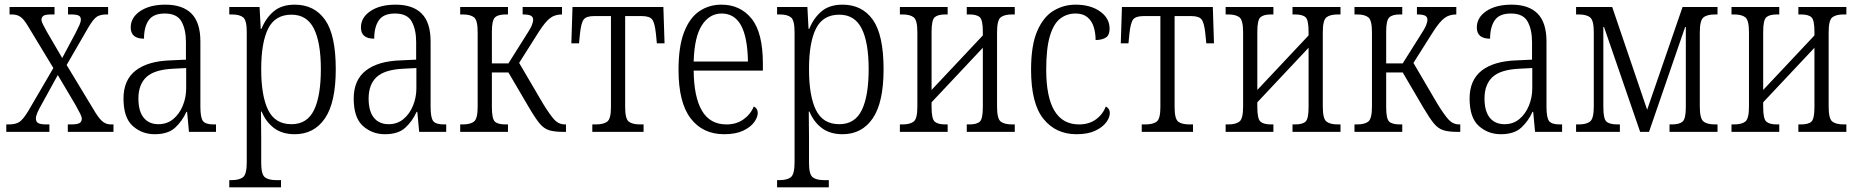

<svg xmlns="http://www.w3.org/2000/svg" viewBox="-20 -566 7974 824"><path d="M7 0V-32H17Q47 -32 63 -42.5Q79 -53 101 -89L209 -274L100 -454Q83 -483 68 -493.5Q53 -504 31 -504H21V-536H214V-504H201Q173 -504 165.5 -497.5Q158 -491 158 -482Q158 -474 164 -462Q170 -450 181 -430L247 -317L303 -422Q314 -443 320.5 -457.5Q327 -472 327 -482Q327 -495 317 -499.5Q307 -504 284 -504H272V-536H444V-504H438Q411 -504 396 -494.5Q381 -485 359 -448L266 -287L390 -82Q409 -52 423.5 -42Q438 -32 456 -32H467V0H271V-32H285Q312 -32 321.5 -38Q331 -44 331 -56Q331 -64 325 -76.5Q319 -89 305 -114L228 -244L157 -115Q146 -96 140 -81.5Q134 -67 134 -57Q134 -44 143.5 -38Q153 -32 179 -32H192V0Z M644 10Q589 10 549.5 -25.5Q510 -61 510 -143Q510 -223 562.5 -263.5Q615 -304 713 -307L778 -310V-386Q778 -439 759 -473.5Q740 -508 687 -508Q638 -508 618 -479Q598 -450 598 -400Q541 -400 541 -448Q541 -491 582 -518.5Q623 -546 690 -546Q764 -546 802 -507.5Q840 -469 840 -388V-108Q840 -60 851.5 -46Q863 -32 897 -32H907V0H791L783 -86H780Q762 -46 731.5 -18Q701 10 644 10ZM660 -33Q697 -33 723.5 -55Q750 -77 764.5 -112.5Q779 -148 779 -187V-274L722 -271Q642 -267 608 -235Q574 -203 574 -143Q574 -89 596.5 -61Q619 -33 660 -33Z M964 238V207H974Q1008 207 1023.5 194Q1039 181 1039 131V-429Q1039 -479 1023.5 -491.5Q1008 -504 975 -504H964V-536H1094L1099 -442H1102Q1121 -489 1155 -517.5Q1189 -546 1245 -546Q1329 -546 1375 -481Q1421 -416 1421 -269Q1421 -126 1374.5 -58Q1328 10 1245 10Q1191 10 1156 -16.5Q1121 -43 1103 -87H1100Q1101 -39 1101 23V133Q1101 182 1116.5 194.5Q1132 207 1165 207H1186V238ZM1231 -33Q1298 -33 1327.5 -93.5Q1357 -154 1357 -269Q1357 -384 1327 -443.5Q1297 -503 1231 -503Q1161 -503 1131 -443.5Q1101 -384 1101 -269Q1101 -154 1131 -93.5Q1161 -33 1231 -33Z M1632 10Q1577 10 1537.5 -25.5Q1498 -61 1498 -143Q1498 -223 1550.5 -263.5Q1603 -304 1701 -307L1766 -310V-386Q1766 -439 1747 -473.5Q1728 -508 1675 -508Q1626 -508 1606 -479Q1586 -450 1586 -400Q1529 -400 1529 -448Q1529 -491 1570 -518.5Q1611 -546 1678 -546Q1752 -546 1790 -507.5Q1828 -469 1828 -388V-108Q1828 -60 1839.5 -46Q1851 -32 1885 -32H1895V0H1779L1771 -86H1768Q1750 -46 1719.5 -18Q1689 10 1632 10ZM1648 -33Q1685 -33 1711.5 -55Q1738 -77 1752.5 -112.5Q1767 -148 1767 -187V-274L1710 -271Q1630 -267 1596 -235Q1562 -203 1562 -143Q1562 -89 1584.5 -61Q1607 -33 1648 -33Z M1955 0V-32H1966Q1999 -32 2014.5 -44.5Q2030 -57 2030 -108V-428Q2030 -479 2014.5 -491.5Q1999 -504 1966 -504H1955V-536H2160V-504H2150Q2118 -504 2104.5 -491.5Q2091 -479 2091 -430V-294H2162L2235 -410Q2256 -442 2262 -456.5Q2268 -471 2268 -482Q2268 -493 2258.5 -498.5Q2249 -504 2223 -504V-536H2392V-504Q2361 -504 2340.5 -488Q2320 -472 2294 -432L2208 -296L2310 -122Q2340 -73 2359 -52.5Q2378 -32 2405 -32H2409V0H2398Q2360 0 2337 -7Q2314 -14 2295.5 -36.5Q2277 -59 2250 -105L2162 -255H2091V-106Q2091 -56 2104 -44Q2117 -32 2150 -32H2160V0Z M2522 0V-32H2537Q2570 -32 2586 -44Q2602 -56 2602 -106V-497H2530Q2497 -497 2485.5 -483Q2474 -469 2469 -421L2465 -380H2432L2437 -536H2827L2832 -380H2799L2795 -421Q2790 -469 2778.5 -483Q2767 -497 2734 -497H2663V-106Q2663 -56 2678.5 -44Q2694 -32 2727 -32H2742V0Z M3088 10Q2996 10 2944 -58Q2892 -126 2892 -266Q2892 -367 2916 -428.5Q2940 -490 2981.5 -518Q3023 -546 3076 -546Q3157 -546 3205.5 -486Q3254 -426 3254 -293V-263H2957Q2958 -150 2992.5 -91Q3027 -32 3098 -32Q3140 -32 3170.5 -53.5Q3201 -75 3215 -109Q3232 -101 3232 -81Q3232 -63 3216.5 -41.5Q3201 -20 3169 -5Q3137 10 3088 10ZM3190 -302Q3188 -407 3160 -457.5Q3132 -508 3077 -508Q3025 -508 2992.5 -458Q2960 -408 2957 -302Z M3315 238V207H3325Q3359 207 3374.5 194Q3390 181 3390 131V-429Q3390 -479 3374.5 -491.5Q3359 -504 3326 -504H3315V-536H3445L3450 -442H3453Q3472 -489 3506 -517.5Q3540 -546 3596 -546Q3680 -546 3726 -481Q3772 -416 3772 -269Q3772 -126 3725.5 -58Q3679 10 3596 10Q3542 10 3507 -16.5Q3472 -43 3454 -87H3451Q3452 -39 3452 23V133Q3452 182 3467.5 194.5Q3483 207 3516 207H3537V238ZM3582 -33Q3649 -33 3678.5 -93.5Q3708 -154 3708 -269Q3708 -384 3678 -443.5Q3648 -503 3582 -503Q3512 -503 3482 -443.5Q3452 -384 3452 -269Q3452 -154 3482 -93.5Q3512 -33 3582 -33Z M3842 0V-32H3853Q3886 -32 3901.5 -44.5Q3917 -57 3917 -108V-428Q3917 -479 3901.5 -491.5Q3886 -504 3853 -504H3842V-536H4047V-504H4037Q4005 -504 3991.5 -492Q3978 -480 3978 -430V-180L4198 -414V-430Q4198 -480 4185 -492Q4172 -504 4140 -504H4129V-536H4335V-504H4324Q4290 -504 4274.5 -491.5Q4259 -479 4259 -428V-108Q4259 -57 4274.5 -44.5Q4290 -32 4324 -32H4335V0H4129V-32H4140Q4172 -32 4185 -44Q4198 -56 4198 -106V-361L3978 -127V-106Q3978 -56 3991.5 -44Q4005 -32 4037 -32H4047V0Z M4600 10Q4511 10 4458 -56Q4405 -122 4405 -267Q4405 -372 4431.5 -433Q4458 -494 4501.5 -520Q4545 -546 4596 -546Q4660 -546 4701 -517Q4742 -488 4742 -443Q4742 -416 4727 -405.5Q4712 -395 4682 -394Q4682 -424 4674 -450Q4666 -476 4647 -492Q4628 -508 4596 -508Q4559 -508 4530.5 -486.5Q4502 -465 4486 -412Q4470 -359 4470 -267Q4470 -32 4611 -32Q4653 -32 4682.5 -53Q4712 -74 4726 -109Q4743 -100 4743 -81Q4743 -62 4727.5 -41Q4712 -20 4680.5 -5Q4649 10 4600 10Z M4880 0V-32H4895Q4928 -32 4944 -44Q4960 -56 4960 -106V-497H4888Q4855 -497 4843.5 -483Q4832 -469 4827 -421L4823 -380H4790L4795 -536H5185L5190 -380H5157L5153 -421Q5148 -469 5136.5 -483Q5125 -497 5092 -497H5021V-106Q5021 -56 5036.5 -44Q5052 -32 5085 -32H5100V0Z M5240 0V-32H5251Q5284 -32 5299.5 -44.5Q5315 -57 5315 -108V-428Q5315 -479 5299.5 -491.5Q5284 -504 5251 -504H5240V-536H5445V-504H5435Q5403 -504 5389.5 -492Q5376 -480 5376 -430V-180L5596 -414V-430Q5596 -480 5583 -492Q5570 -504 5538 -504H5527V-536H5733V-504H5722Q5688 -504 5672.5 -491.5Q5657 -479 5657 -428V-108Q5657 -57 5672.5 -44.5Q5688 -32 5722 -32H5733V0H5527V-32H5538Q5570 -32 5583 -44Q5596 -56 5596 -106V-361L5376 -127V-106Q5376 -56 5389.5 -44Q5403 -32 5435 -32H5445V0Z M5793 0V-32H5804Q5837 -32 5852.5 -44.5Q5868 -57 5868 -108V-428Q5868 -479 5852.5 -491.5Q5837 -504 5804 -504H5793V-536H5998V-504H5988Q5956 -504 5942.5 -491.5Q5929 -479 5929 -430V-294H6000L6073 -410Q6094 -442 6100 -456.5Q6106 -471 6106 -482Q6106 -493 6096.5 -498.5Q6087 -504 6061 -504V-536H6230V-504Q6199 -504 6178.5 -488Q6158 -472 6132 -432L6046 -296L6148 -122Q6178 -73 6197 -52.5Q6216 -32 6243 -32H6247V0H6236Q6198 0 6175 -7Q6152 -14 6133.5 -36.5Q6115 -59 6088 -105L6000 -255H5929V-106Q5929 -56 5942 -44Q5955 -32 5988 -32H5998V0Z M6421 10Q6366 10 6326.5 -25.5Q6287 -61 6287 -143Q6287 -223 6339.5 -263.5Q6392 -304 6490 -307L6555 -310V-386Q6555 -439 6536 -473.5Q6517 -508 6464 -508Q6415 -508 6395 -479Q6375 -450 6375 -400Q6318 -400 6318 -448Q6318 -491 6359 -518.5Q6400 -546 6467 -546Q6541 -546 6579 -507.5Q6617 -469 6617 -388V-108Q6617 -60 6628.5 -46Q6640 -32 6674 -32H6684V0H6568L6560 -86H6557Q6539 -46 6508.5 -18Q6478 10 6421 10ZM6437 -33Q6474 -33 6500.5 -55Q6527 -77 6541.5 -112.5Q6556 -148 6556 -187V-274L6499 -271Q6419 -267 6385 -235Q6351 -203 6351 -143Q6351 -89 6373.5 -61Q6396 -33 6437 -33Z M6744 0V-32H6755Q6789 -32 6804.5 -45Q6820 -58 6820 -108V-428Q6820 -478 6804.5 -491Q6789 -504 6755 -504H6744V-536H6899L7049 -95L7201 -536H7351V-504H7340Q7306 -504 7290.5 -491Q7275 -478 7275 -428V-108Q7275 -58 7290.5 -45Q7306 -32 7340 -32H7351V0H7145V-32H7155Q7187 -32 7201 -44Q7215 -56 7215 -106V-450H7212L7057 0H7019L6864 -450H6861V-106Q6861 -56 6874.5 -44Q6888 -32 6922 -32H6932V0Z M7411 0V-32H7422Q7455 -32 7470.5 -44.5Q7486 -57 7486 -108V-428Q7486 -479 7470.5 -491.5Q7455 -504 7422 -504H7411V-536H7616V-504H7606Q7574 -504 7560.5 -492Q7547 -480 7547 -430V-180L7767 -414V-430Q7767 -480 7754 -492Q7741 -504 7709 -504H7698V-536H7904V-504H7893Q7859 -504 7843.5 -491.5Q7828 -479 7828 -428V-108Q7828 -57 7843.5 -44.5Q7859 -32 7893 -32H7904V0H7698V-32H7709Q7741 -32 7754 -44Q7767 -56 7767 -106V-361L7547 -127V-106Q7547 -56 7560.5 -44Q7574 -32 7606 -32H7616V0Z"/></svg>

Font: Noto Serif Condensed Light
Style: Regular
Weight: 300
Width: 3
Designer: Monotype Design Team
Foundry: Monotype Imaging Inc.
Version: Version 2.013